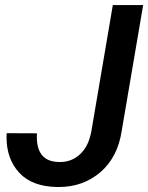

<svg xmlns="http://www.w3.org/2000/svg" viewBox="-20 -731 587 761"><path d="M342.3 -211.9C335.4 -172.4 320.8 -141.6 298.3 -120.6C275.4 -99.1 249 -88.9 218.8 -88.9C216.8 -88.9 215.3 -88.9 213.4 -88.9C155.3 -89.8 126 -123 126 -188C126 -192.9 126 -197.8 126.5 -202.6L6.3 -203.1C5.9 -197.8 5.9 -192.4 5.9 -187C5.9 -129.9 22.5 -83 56.2 -46.4C89.8 -9.8 139.6 8.8 206.1 10.3C208 10.3 210.4 10.3 212.4 10.3C277.8 10.3 333 -9.8 378.9 -49.3C424.3 -88.9 452.1 -143.6 462.4 -212.4L547.4 -710.9H427.2Z"/></svg>

Font: Roboto Medium
Style: Italic
Weight: 500
Italic angle: -12°
Designer: Google
Version: Version 2.137; 2017